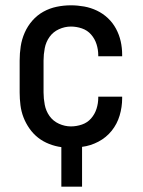

<svg xmlns="http://www.w3.org/2000/svg" viewBox="-20 -548 540 723"><path d="M211 155V6Q188 3 165 -6Q142 -15 123.5 -29.5Q105 -44 91 -64Q77 -84 68.5 -106Q60 -128 57 -152Q54 -176 54 -200V-320Q54 -347 58 -373.5Q62 -400 73 -425Q84 -450 102 -470.5Q120 -491 143.5 -504Q167 -517 193.5 -522.5Q220 -528 247 -528Q272 -528 297 -523.5Q322 -519 345 -508Q368 -497 386.5 -479.5Q405 -462 417 -439.5Q429 -417 434.5 -392.5Q440 -368 440 -342V-336H350V-340Q350 -361 343.5 -381.5Q337 -402 323 -418Q309 -434 288.5 -441Q268 -448 247 -448Q224 -448 202 -438Q180 -428 166.5 -409Q153 -390 148.5 -366.5Q144 -343 144 -320V-200Q144 -177 148.5 -153.5Q153 -130 166.5 -111Q180 -92 202 -82Q224 -72 247 -72Q268 -72 288.5 -79Q309 -86 323 -102Q337 -118 343.5 -138.5Q350 -159 350 -180V-184H440V-178Q440 -145 430.5 -113Q421 -81 400.5 -55.5Q380 -30 350.5 -14.5Q321 1 289 5V155Z"/></svg>

Font: Iosevka Medium
Style: Regular
Weight: 500
Monospace: yes
Designer: Belleve Invis
Foundry: Belleve Invis
Version: Version 32.5.0; ttfautohint (v1.8.4)